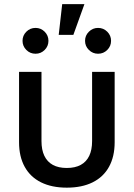

<svg xmlns="http://www.w3.org/2000/svg" viewBox="-20 -885 637 915"><path d="M298.3 9.3Q226.6 9.3 175.5 -16.1Q124.5 -41.5 97.7 -90.1Q70.8 -138.7 70.8 -207V-542.5H177.7V-212.9Q177.7 -170.9 191.4 -142.3Q205.1 -113.8 231.9 -99.1Q258.8 -84.5 298.3 -84.5Q337.9 -84.5 364.7 -99.1Q391.6 -113.8 405.3 -142.3Q418.9 -170.9 418.9 -212.9V-542.5H526.4V-207Q526.4 -138.7 499.5 -90.1Q472.7 -41.5 421.6 -16.1Q370.6 9.3 298.3 9.3ZM447.3 -628.9Q421.9 -628.9 403.6 -647Q385.3 -665 385.3 -690.4Q385.3 -715.8 403.6 -733.9Q421.9 -752 447.3 -752Q473.1 -752 491.2 -733.9Q509.3 -715.8 509.3 -690.4Q509.3 -665 491.2 -647Q473.1 -628.9 447.3 -628.9ZM149.4 -628.9Q123.5 -628.9 105.5 -647Q87.4 -665 87.4 -690.4Q87.4 -715.8 105.5 -733.9Q123.5 -752 149.4 -752Q174.8 -752 192.9 -733.9Q210.9 -715.8 210.9 -690.4Q210.9 -665 192.9 -647Q174.8 -628.9 149.4 -628.9ZM259.8 -718.8 276.4 -865.2H382.3L329.6 -718.8Z"/></svg>

Font: Inter 16pt Medium
Style: Regular
Weight: 500
Version: Version 4.001;git-66647c0bb